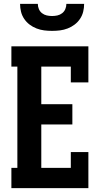

<svg xmlns="http://www.w3.org/2000/svg" viewBox="-20 -975 540 995"><path d="M39 0V-105H70V-630H39V-735H438V-548H347V-630H194V-435H355V-330H194V-105H347V-187H438V0ZM250 -815Q229 -815 209 -817.5Q189 -820 169.5 -827.5Q150 -835 133.5 -847.5Q117 -860 105.5 -877Q94 -894 89 -914Q84 -934 84 -955H176Q176 -941 181.5 -928Q187 -915 198 -906.5Q209 -898 222.5 -895Q236 -892 250 -892Q264 -892 277.5 -895Q291 -898 302 -906.5Q313 -915 318.5 -928Q324 -941 324 -955H416Q416 -934 411 -914Q406 -894 394.5 -877Q383 -860 366.5 -847.5Q350 -835 330.5 -827.5Q311 -820 291 -817.5Q271 -815 250 -815Z"/></svg>

Font: Iosevka Curly Slab Extrabold
Style: Regular
Weight: 800
Monospace: yes
Designer: Belleve Invis
Foundry: Belleve Invis
Version: Version 22.1.2; ttfautohint (v1.8.4)